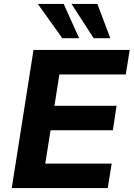

<svg xmlns="http://www.w3.org/2000/svg" viewBox="-20 -960 682 980"><path d="M40 0 151 -705H642L622 -580H283L258 -420H575L556 -295H238L211 -125H550L530 0ZM458 -765 345 -940H477L543 -765ZM298 -765 173 -940H305L384 -765Z"/></svg>

Font: Nunito Sans 10pt ExtraBold
Style: Italic
Weight: 800
Italic angle: -9°
Designer: Vernon Adams
Foundry: Vernon Adams
Version: Version 3.101;gftools[0.9.27]